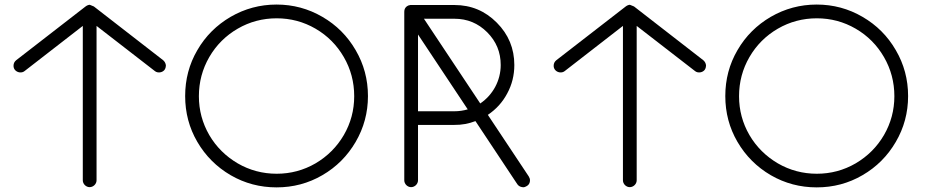

<svg xmlns="http://www.w3.org/2000/svg" viewBox="-20 -788 4056 839"><path d="M50.8 -524.9C43 -518.6 39.1 -510.7 39.1 -500.5C39.1 -493.7 41 -487.8 45.4 -482.4C55.7 -470.2 75.2 -467.8 86.9 -477.1L341.8 -674.8V0C341.8 16.1 356 29.8 371.6 29.8C387.7 29.8 401.9 16.1 401.9 0V-674.8L657.2 -477.1C668.9 -467.8 689 -470.2 698.7 -482.4C702.6 -487.8 704.6 -494.1 704.6 -500.5C705.1 -502 705.1 -502.9 704.6 -504.4C703.1 -512.7 699.2 -519.5 692.9 -524.9L390.1 -759.8L372.1 -767.1C365.7 -766.6 359.9 -764.2 354 -759.8L50.8 -524.9Z M842.3 -168C877.9 -106.9 926.8 -58.1 987.8 -22.5C1049.3 13.2 1116.2 30.8 1188.5 30.8C1260.7 30.8 1327.6 13.2 1388.7 -22.5C1450.2 -58.1 1498.5 -106.9 1534.2 -168C1569.8 -229 1587.9 -295.9 1587.9 -368.2C1587.9 -440.9 1569.8 -507.8 1534.2 -568.8C1498.5 -630.4 1450.2 -678.7 1388.7 -714.4C1327.6 -750 1260.7 -768.1 1188.5 -768.1C1116.2 -768.1 1049.3 -750 987.8 -714.4C926.8 -678.7 877.9 -630.4 842.3 -568.8C806.6 -507.8 789.1 -440.9 789.1 -368.2C789.1 -295.9 806.6 -229 842.3 -168ZM894.5 -538.6C924.8 -590.8 966.3 -632.3 1018.6 -662.6C1070.8 -692.9 1127.9 -708 1189 -708C1250 -708 1306.6 -692.9 1358.9 -662.6C1411.1 -632.3 1452.1 -590.8 1482.4 -538.6C1512.7 -486.3 1527.8 -429.2 1527.8 -367.7C1527.8 -306.6 1512.7 -250 1482.4 -197.8C1452.1 -146 1411.1 -105 1358.9 -74.2C1306.6 -43.9 1250 -28.8 1189 -28.8C1127.9 -28.8 1070.8 -43.9 1018.6 -74.2C966.3 -105 924.8 -146 894.5 -197.8C864.3 -250 849.1 -306.6 849.1 -367.7C849.1 -429.2 864.3 -486.3 894.5 -538.6Z M1746.6 0C1746.6 16.1 1760.7 29.8 1776.4 29.8C1792.5 29.8 1806.6 16.1 1806.6 0V-242.2H1965.8C1997.6 -241.7 2028.3 -247.6 2057.6 -258.8L2240.7 17.1C2245.1 23.4 2251.5 27.8 2259.8 29.3C2262.2 29.8 2264.2 30.3 2266.1 30.3C2271.5 30.3 2276.9 28.3 2282.2 24.9C2289.6 20.5 2293.9 14.2 2295.4 5.9C2295.9 3.4 2295.9 1.5 2295.9 -0.5C2295.9 -5.9 2293.9 -11.7 2290.5 -17.1L2111.8 -286.1C2147.5 -310.1 2175.8 -340.8 2196.3 -379.4C2217.3 -418 2227.5 -459.5 2227.5 -503.9C2227.5 -575.7 2202.1 -637.7 2150.9 -689C2100.1 -740.2 2038.6 -766.1 1965.8 -766.1H1776.9C1774.4 -766.6 1772 -766.1 1769.5 -765.1H1767.6C1753.4 -760.3 1746.6 -750.5 1746.6 -735.8ZM1965.8 -706.1C2022 -706.1 2069.3 -686.5 2108.9 -647C2148.4 -607.4 2168 -560.1 2168 -503.9C2168 -435.1 2133.3 -373 2078.6 -335.9L1832.5 -706.1ZM1806.6 -637.2 2023.9 -310.1C2004.9 -304.7 1985.8 -301.8 1965.8 -301.8H1806.6Z M2411.1 -524.9C2403.3 -518.6 2399.4 -510.7 2399.4 -500.5C2399.4 -493.7 2401.4 -487.8 2405.8 -482.4C2416 -470.2 2435.5 -467.8 2447.3 -477.1L2702.1 -674.8V0C2702.1 16.1 2716.3 29.8 2731.9 29.8C2748 29.8 2762.2 16.1 2762.2 0V-674.8L3017.6 -477.1C3029.3 -467.8 3049.3 -470.2 3059.1 -482.4C3063 -487.8 3064.9 -494.1 3064.9 -500.5C3065.4 -502 3065.4 -502.9 3064.9 -504.4C3063.5 -512.7 3059.6 -519.5 3053.2 -524.9L2750.5 -759.8L2732.4 -767.1C2726.1 -766.6 2720.2 -764.2 2714.4 -759.8L2411.1 -524.9Z M3202.6 -168C3238.3 -106.9 3287.1 -58.1 3348.1 -22.5C3409.7 13.2 3476.6 30.8 3548.8 30.8C3621.1 30.8 3688 13.2 3749 -22.5C3810.5 -58.1 3858.9 -106.9 3894.5 -168C3930.2 -229 3948.2 -295.9 3948.2 -368.2C3948.2 -440.9 3930.2 -507.8 3894.5 -568.8C3858.9 -630.4 3810.5 -678.7 3749 -714.4C3688 -750 3621.1 -768.1 3548.8 -768.1C3476.6 -768.1 3409.7 -750 3348.1 -714.4C3287.1 -678.7 3238.3 -630.4 3202.6 -568.8C3167 -507.8 3149.4 -440.9 3149.4 -368.2C3149.4 -295.9 3167 -229 3202.6 -168ZM3254.9 -538.6C3285.2 -590.8 3326.7 -632.3 3378.9 -662.6C3431.2 -692.9 3488.3 -708 3549.3 -708C3610.4 -708 3667 -692.9 3719.2 -662.6C3771.5 -632.3 3812.5 -590.8 3842.8 -538.6C3873 -486.3 3888.2 -429.2 3888.2 -367.7C3888.2 -306.6 3873 -250 3842.8 -197.8C3812.5 -146 3771.5 -105 3719.2 -74.2C3667 -43.9 3610.4 -28.8 3549.3 -28.8C3488.3 -28.8 3431.2 -43.9 3378.9 -74.2C3326.7 -105 3285.2 -146 3254.9 -197.8C3224.6 -250 3209.5 -306.6 3209.5 -367.7C3209.5 -429.2 3224.6 -486.3 3254.9 -538.6Z"/></svg>

Font: Nemoy
Style: Medium
Weight: 500
Designer: BSozoo
Foundry: BSozoo
Version: Version 001.000